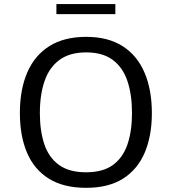

<svg xmlns="http://www.w3.org/2000/svg" viewBox="-20 -899 831 929"><path d="M397 9.8Q287.6 9.8 216.6 -34.4Q145.5 -78.6 110.8 -159.9Q76.2 -241.2 76.2 -352.1Q76.2 -465.3 111.8 -548.1Q147.5 -630.9 218.8 -675.8Q290 -720.7 397.5 -720.7Q502.9 -720.7 573.5 -675.5Q644 -630.4 679.4 -547.4Q714.8 -464.4 714.8 -351.1Q714.8 -242.2 680.4 -160.9Q646 -79.6 575.7 -34.9Q505.4 9.8 397 9.8ZM396 -65.4Q478.5 -65.4 527.1 -101.3Q575.7 -137.2 597.2 -201.7Q618.7 -266.1 618.7 -351.6Q618.7 -440.4 596.7 -506.3Q574.7 -572.3 525.9 -608.9Q477.1 -645.5 397 -645.5Q317.4 -645.5 267.8 -609.1Q218.3 -572.8 195.6 -506.8Q172.9 -440.9 172.9 -351.6Q172.9 -266.1 194.3 -201.7Q215.8 -137.2 264.9 -101.3Q314 -65.4 396 -65.4ZM252.9 -830.6V-879.4H538.1V-830.6Z"/></svg>

Font: Comme
Style: Regular
Weight: 400
Designer: Vernon Adams
Foundry: Vernon Adams
Version: Version 1.000;gftools[0.9.27]